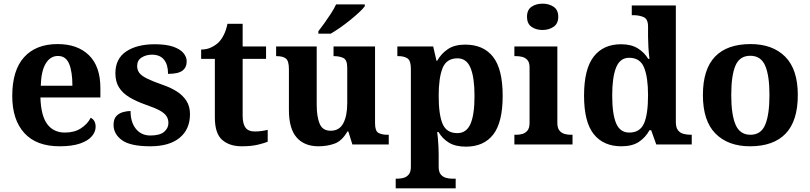

<svg xmlns="http://www.w3.org/2000/svg" viewBox="-20 -790 4430 1050"><path d="M306 10Q179 10 113 -62.5Q47 -135 47 -265Q47 -406 112 -477.5Q177 -549 295 -549Q404 -549 466.5 -488Q529 -427 529 -308V-257H201Q204 -157 238.5 -111Q273 -65 335 -65Q387 -65 423 -88.5Q459 -112 476 -146Q490 -139 496.5 -126.5Q503 -114 503 -97Q503 -69 482 -44.5Q461 -20 417.5 -5Q374 10 306 10ZM376 -321Q376 -398 358 -441Q340 -484 297 -484Q255 -484 230 -442.5Q205 -401 203 -321Z M802 10Q693 10 647 -23.5Q601 -57 601 -107Q601 -140 617 -156Q633 -172 655 -177.5Q677 -183 694 -183Q694 -121 723.5 -85Q753 -49 802 -49Q854 -49 877.5 -69Q901 -89 901 -117Q901 -139 890 -155.5Q879 -172 852 -186.5Q825 -201 778 -217Q724 -236 687 -258.5Q650 -281 630.5 -312.5Q611 -344 611 -389Q611 -469 670 -508.5Q729 -548 826 -548Q889 -548 927.5 -534.5Q966 -521 983.5 -499.5Q1001 -478 1001 -455Q1001 -421 977.5 -403.5Q954 -386 899 -386Q899 -436 877 -463.5Q855 -491 811 -491Q779 -491 754.5 -475.5Q730 -460 730 -429Q730 -408 741.5 -392Q753 -376 783 -361Q813 -346 867 -327Q912 -312 946 -290.5Q980 -269 999.5 -238.5Q1019 -208 1019 -166Q1019 -83 962.5 -36.5Q906 10 802 10Z M1302 10Q1235 10 1195 -25Q1155 -60 1155 -148V-468H1080V-519Q1112 -519 1137.5 -532Q1163 -545 1178 -561Q1193 -577 1205 -601.5Q1217 -626 1224 -660H1307V-536H1435V-468H1307V-158Q1307 -113 1322.5 -92Q1338 -71 1373 -71Q1393 -71 1410.5 -73.5Q1428 -76 1444 -80V-15Q1428 -8 1391.5 1Q1355 10 1302 10Z M1722 10Q1644 10 1602 -38.5Q1560 -87 1560 -188V-412Q1560 -456 1544 -469.5Q1528 -483 1492 -483H1490V-536H1712V-216Q1712 -152 1728 -113.5Q1744 -75 1788 -75Q1836 -75 1857.5 -116Q1879 -157 1879 -227V-419Q1879 -463 1857.5 -473Q1836 -483 1807 -483H1804V-536H2031V-116Q2031 -73 2050 -63Q2069 -53 2098 -53H2106V0H1907L1885 -71H1880Q1850 -19 1809.5 -4.5Q1769 10 1722 10ZM1721 -619Q1736 -638 1754.5 -664Q1773 -690 1790.5 -717Q1808 -744 1818 -766H1975V-756Q1966 -743 1944.5 -723Q1923 -703 1896 -681Q1869 -659 1841 -639.5Q1813 -620 1789 -606H1721Z M2144 240V187H2156Q2171 187 2187.5 182.5Q2204 178 2215.5 164Q2227 150 2227 122V-413Q2227 -459 2208 -471Q2189 -483 2160 -483H2153V-536H2349L2367 -458H2371Q2393 -497 2429.5 -521.5Q2466 -546 2524 -546Q2624 -546 2676.5 -479Q2729 -412 2729 -266Q2729 -121 2677.5 -54.5Q2626 12 2528 12Q2471 12 2435.5 -9.5Q2400 -31 2378 -68H2371Q2373 -54 2375 -30.5Q2377 -7 2378 15.5Q2379 38 2379 53V122Q2379 150 2390.5 164Q2402 178 2419 182.5Q2436 187 2450 187H2472V240ZM2481 -62Q2531 -62 2553 -112.5Q2575 -163 2575 -265Q2575 -365 2553.5 -418Q2532 -471 2482 -471Q2422 -471 2400.5 -418Q2379 -365 2379 -266Q2379 -163 2400.5 -112.5Q2422 -62 2481 -62Z M2793 0V-53H2805Q2820 -53 2836.5 -57.5Q2853 -62 2864.5 -75.9Q2876 -89.8 2876 -117.7V-422Q2876 -448.9 2864 -462Q2852 -475 2835.5 -479Q2819 -483 2805 -483H2793V-536H3028V-118Q3028 -90 3039.5 -76Q3051 -62 3068 -57.5Q3085 -53 3099 -53H3111V0ZM2947.1 -626Q2911 -626 2886.5 -643.5Q2862 -661 2862 -698Q2862 -736 2886.8 -753Q2911.5 -770 2947.5 -770Q2982 -770 3007.5 -753Q3033 -736 3033 -698Q3033 -661 3007.4 -643.5Q2981.8 -626 2947.1 -626Z M3378 10Q3280 10 3227 -56.5Q3174 -123 3174 -267Q3174 -412 3226.5 -480Q3279 -548 3376 -548Q3432 -548 3468 -525.5Q3504 -503 3525 -468H3532Q3528 -496.5 3526 -531.2Q3524 -566 3524 -590V-645Q3524 -686 3499.8 -696.5Q3475.5 -707 3442.9 -707H3435V-760H3676V-123Q3676 -93 3687.5 -78Q3699 -63 3717.8 -58Q3736.6 -53 3759 -53H3763V0H3569L3541 -78H3532Q3510 -38 3473.7 -14Q3437.5 10 3378 10ZM3421.3 -65Q3480 -65 3502 -115.3Q3524 -165.6 3524 -269Q3524 -368.2 3502.1 -421.1Q3480.3 -474 3420.7 -474Q3371 -474 3349.5 -421.1Q3328 -368.1 3328 -268Q3328 -166.5 3349.4 -115.8Q3370.9 -65 3421.3 -65Z M4081.6 10Q3962 10 3893 -59.3Q3824 -128.7 3824 -270.3Q3824 -411 3890.1 -480Q3956.2 -549 4085 -549Q4205 -549 4274 -480Q4343 -411 4343 -270.3Q4343 -128.7 4276.5 -59.3Q4210 10 4081.6 10ZM4084 -53Q4142 -53 4165 -108.5Q4188 -164 4188 -270.5Q4188 -377 4164.5 -431Q4141 -485 4083 -485Q4025 -485 4002 -431.2Q3979 -377.5 3979 -270Q3979 -164 4002.5 -108.5Q4026 -53 4084 -53Z"/></svg>

Font: Noto Serif Vithkuqi
Style: Regular
Weight: 400
Version: Version 1.005